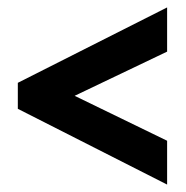

<svg xmlns="http://www.w3.org/2000/svg" viewBox="-20 -617 502 517"><path d="M430 -120 28 -324V-394L430 -597V-478L181 -359L430 -238Z"/></svg>

Font: Noto Sans Display ExtraCondensed
Style: Regular
Weight: 400
Width: 2
Version: Version 2.003